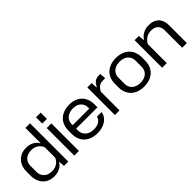

<svg xmlns="http://www.w3.org/2000/svg" viewBox="126 -1653 2585 2585"><g transform="rotate(-45 1419.0 -360.0)"><path d="M260 9Q209 9 168 -7.5Q127 -24 98.5 -54.5Q70 -85 54 -127.5Q38 -170 38 -221V-302Q38 -372 65.5 -424Q93 -476 142.5 -505Q192 -534 260 -534Q319 -534 367 -509.5Q415 -485 438 -442H443V-729H531V0H449L442 -84H438Q415 -40 367 -15.5Q319 9 260 9ZM287 -62Q342 -62 383 -88.5Q424 -115 443 -163V-362Q424 -409 383 -435.5Q342 -462 287 -462Q240 -462 205 -445Q170 -428 150 -396Q130 -364 130 -318V-206Q130 -162 150 -129Q170 -96 205 -79Q240 -62 287 -62Z M645 0V-525H733V0ZM645 -610V-729H734V-610Z M1082 9Q1023 9 976 -7.5Q929 -24 896 -55Q863 -86 845 -130.5Q827 -175 827 -230V-296Q827 -369 858.5 -422.5Q890 -476 947.5 -505Q1005 -534 1082 -534Q1138 -534 1182.5 -517.5Q1227 -501 1259 -470Q1291 -439 1308 -395.5Q1325 -352 1325 -299V-239H905V-305H1248L1235 -287V-325Q1235 -367 1216 -398Q1197 -429 1163 -446Q1129 -463 1082 -463Q1032 -463 995 -445Q958 -427 938.5 -395Q919 -363 919 -320V-205Q919 -163 939 -130.5Q959 -98 996 -80Q1033 -62 1082 -62Q1145 -62 1183 -86.5Q1221 -111 1232 -155H1320Q1312 -103 1278.5 -66.5Q1245 -30 1194.5 -10.5Q1144 9 1082 9Z M1418 0V-525H1500L1506 -439H1513Q1534 -486 1564 -508Q1594 -530 1642 -530H1669L1676 -443H1636Q1603 -443 1580 -434Q1557 -425 1540 -406Q1523 -387 1506 -356V0Z M1969 9Q1911 9 1864 -7.5Q1817 -24 1784 -55Q1751 -86 1733 -130.5Q1715 -175 1715 -230V-296Q1715 -369 1746 -422.5Q1777 -476 1834.5 -505Q1892 -534 1969 -534Q2028 -534 2075 -517Q2122 -500 2155 -469Q2188 -438 2206 -394Q2224 -350 2224 -296V-230Q2224 -157 2193 -103Q2162 -49 2105 -20Q2048 9 1969 9ZM1969 -62Q2019 -62 2056 -80Q2093 -98 2112.5 -130.5Q2132 -163 2132 -205V-320Q2132 -363 2112.5 -395Q2093 -427 2056.5 -445Q2020 -463 1970 -463Q1920 -463 1883 -445Q1846 -427 1826.5 -395Q1807 -363 1807 -320V-205Q1807 -163 1826.5 -130.5Q1846 -98 1883 -80Q1920 -62 1969 -62Z M2318 0V-525H2399L2405 -441H2412Q2440 -484 2487 -509Q2534 -534 2594 -534Q2658 -534 2701.5 -510Q2745 -486 2766.5 -442Q2788 -398 2788 -338V0H2699V-329Q2699 -374 2682.5 -403Q2666 -432 2636.5 -446Q2607 -460 2567 -460Q2509 -460 2468.5 -432Q2428 -404 2406 -361V0Z"/></g></svg>

Font: Hubot Sans Condensed ExtraLight
Style: Regular
Weight: 400
Version: Version 2.000